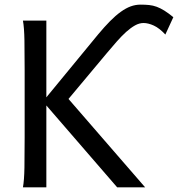

<svg xmlns="http://www.w3.org/2000/svg" viewBox="-20 -801 761 821"><path d="M178.2 -384.8 399.9 -654.3Q426.8 -686.5 450.4 -710.4Q474.1 -734.4 496.1 -750.2Q518.1 -766.1 538.8 -773.7Q559.6 -781.2 580.6 -781.2Q601.1 -781.2 617.7 -779.5Q634.3 -777.8 650.1 -772Q666 -766.1 682.9 -755.6Q699.7 -745.1 721.2 -727.5L687 -653.3Q661.6 -680.7 637.7 -691.7Q613.8 -702.6 593.8 -702.6Q575.7 -702.6 557.4 -692.4Q539.1 -682.1 519.5 -664.6Q500 -647 479.2 -623.3Q458.5 -599.6 435.5 -572.3L272.9 -377.9L600.6 0H481L178.2 -350.1V0H78.1Q83.5 -29.3 84.5 -84.7Q85.4 -140.1 85.4 -212.4V-500.5Q85.4 -572.8 84.5 -628.2Q83.5 -683.6 78.1 -712.9H178.2Z"/></svg>

Font: Andika DR AuSIL
Style: Regular
Weight: 400
Designer: Annie Olsen & Victor Gaultney
Foundry: SIL International
Version: Version 0.003